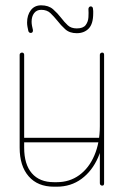

<svg xmlns="http://www.w3.org/2000/svg" viewBox="-20 -699 465 723"><path d="M372 -9Q372 -5 370.5 -2.5Q369 0 365 0Q361 0 358.5 -2.5Q356 -5 356 -9V-493Q356 -496 358.5 -498.5Q361 -501 365 -501Q369 -501 370.5 -498.5Q372 -496 372 -493ZM356 -224Q356 -228 358.5 -230.5Q361 -233 365 -233Q369 -233 370.5 -230.5Q372 -228 372 -224Q372 -158 349.5 -106.5Q327 -55 287 -25.5Q247 4 194 4H183Q122 4 88 -35Q54 -74 54 -143V-493Q54 -496 56.5 -498.5Q59 -501 63 -501Q67 -501 69 -498.5Q71 -496 71 -493V-143Q71 -80 100 -46.5Q129 -13 183 -13H194Q242 -13 278.5 -39.5Q315 -66 335.5 -114Q356 -162 356 -224ZM63 -163Q59 -163 56.5 -165.5Q54 -168 54 -171Q54 -175 56.5 -177.5Q59 -180 63 -180H360Q364 -180 366.5 -177.5Q369 -175 369 -171Q369 -168 366.5 -165.5Q364 -163 360 -163ZM313 -665Q313 -669 315.5 -672Q318 -675 322 -675Q325 -675 327.5 -672.5Q330 -670 330 -667Q331 -662 331 -657.5Q331 -653 331 -649Q331 -609 314 -591.5Q297 -574 269 -574Q242 -574 225.5 -589Q209 -604 196 -621Q183 -637 170 -649.5Q157 -662 135 -662Q118 -662 108.5 -649.5Q99 -637 99 -617Q99 -610 100.5 -602Q102 -594 104 -586Q104 -586 104 -585Q104 -584 104 -584Q104 -579 101.5 -577Q99 -575 96 -575Q92 -575 90 -577Q88 -579 87 -581Q85 -590 83.5 -598Q82 -606 82 -614Q82 -642 96 -660.5Q110 -679 135 -679Q163 -679 180 -664Q197 -649 210 -632Q223 -615 235.5 -603.5Q248 -592 269 -592Q293 -592 302.5 -604.5Q312 -617 313 -634Q314 -651 313 -665Z"/></svg>

Font: Libertine-Super Thin
Style: Regular
Weight: 100
Designer: Bastien Sozeau
Foundry: NBR — Bastien Sozeau
Version: Version 2.003;gftools[0.9.33]